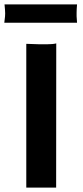

<svg xmlns="http://www.w3.org/2000/svg" viewBox="-20 -850 374 870"><path d="M99.1 -651.4Q147.9 -649.4 158.2 -649.4H193.4Q219.2 -649.4 234.9 -653.3L234.4 0H99.1ZM329.1 -830.1Q327.1 -805.7 327.1 -793V-776.4Q327.1 -772.5 329.1 -747.1H-0.5L1 -759.8Q3.4 -775.9 3.4 -789.1Q3.4 -802.2 0.5 -830.1Z"/></svg>

Font: HammersmithOne
Style: Regular
Weight: 400
Designer: Nicole Fally
Foundry: Nicole Fally
Version: Version 1.003